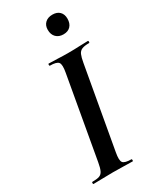

<svg xmlns="http://www.w3.org/2000/svg" viewBox="-210 -886 775 947"><g transform="rotate(-30 178.0 -412.5)"><path d="M25 0Q22 0 22 -6Q22 -12 25 -12Q52 -12 65.5 -17Q79 -22 86 -37Q93 -52 98 -81L180 -544Q188 -587 178 -600Q168 -613 130 -613Q127 -613 127 -619Q127 -625 130 -625Q153 -625 181 -623.5Q209 -622 240 -622Q275 -622 303 -623.5Q331 -625 353 -625Q356 -625 356 -619Q356 -613 353 -613Q326 -613 312 -607Q298 -601 291.5 -586Q285 -571 280 -542L198 -81Q190 -38 199.5 -25Q209 -12 248 -12Q250 -12 250 -6Q250 0 248 0Q226 0 198 -1Q170 -2 136 -2Q105 -2 76.5 -1Q48 0 25 0ZM266 -713Q240 -713 224.5 -728.5Q209 -744 209 -771Q209 -796 224.5 -810.5Q240 -825 266 -825Q292 -825 306.5 -810.5Q321 -796 321 -771Q321 -744 306.5 -728.5Q292 -713 266 -713Z"/></g></svg>

Font: Cormorant Light
Style: Bold Italic
Weight: 700
Italic angle: -10°
Version: Version 4.000